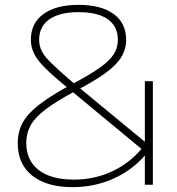

<svg xmlns="http://www.w3.org/2000/svg" viewBox="-20 -760 729 790"><path d="M279 10Q172 10 112.5 -37.5Q53 -85 53 -171Q53 -218 73.5 -255.5Q94 -293 142 -330Q190 -367 273 -412Q346 -450 388 -479.5Q430 -509 447.5 -536Q465 -563 465 -596Q465 -651 424 -680.5Q383 -710 303 -710Q225 -710 183 -680.5Q141 -651 141 -596Q141 -572 151.5 -550.5Q162 -529 190 -501.5Q218 -474 269 -430L596 -160L577 -135L241 -413Q189 -456 160 -486Q131 -516 119 -542Q107 -568 107 -596Q107 -665 159 -702.5Q211 -740 303 -740Q396 -740 447.5 -702.5Q499 -665 499 -596Q499 -558 479 -525Q459 -492 413.5 -459Q368 -426 289 -385Q213 -344 169 -311Q125 -278 106.5 -245Q88 -212 88 -172Q88 -100 139 -60.5Q190 -21 284 -21Q372 -21 447 -57.5Q522 -94 576 -164V-426H609V0H576V-118H574Q520 -57 443.5 -23.5Q367 10 279 10Z"/></svg>

Font: M PLUS 1 Thin ExtraLight
Style: Regular
Weight: 250
Version: Version 1.001